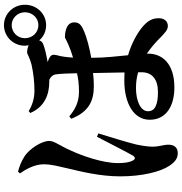

<svg xmlns="http://www.w3.org/2000/svg" viewBox="6 -873 918 970"><g transform="rotate(-90 465.0 -388.0)"><path d="M177 51C206 51 219 31 219 4C219 -22 209 -42 209 -77C209 -96 213 -126 220 -159C232 -208 258 -292 276 -350L259 -357C233 -307 180 -203 163 -174C154 -162 145 -163 138 -178C130 -193 126 -219 126 -250C126 -332 166 -439 189 -488C214 -546 238 -572 238 -598C238 -639 196 -699 162 -722C134 -740 109 -749 83 -756L74 -746C92 -721 120 -674 120 -627C120 -583 108 -547 99 -504C85 -444 59 -344 59 -240C59 -129 82 -37 112 8C136 45 157 51 177 51ZM823 -653C786 -653 757 -683 757 -721C757 -758 786 -788 823 -788C859 -788 888 -758 888 -721C888 -683 859 -653 823 -653ZM823 -614C880 -614 926 -661 926 -721C926 -780 880 -827 823 -827C765 -827 719 -780 719 -721L721 -702C711 -707 698 -710 685 -710C677 -710 662 -698 625 -688C580 -678 535 -673 491 -673C455 -673 419 -683 389 -702L379 -694C411 -621 472 -598 538 -598H547C560 -592 571 -582 574 -567C578 -543 579 -498 580 -458C555 -452 525 -448 488 -448C432 -448 397 -468 362 -497L350 -487C386 -395 444 -373 515 -373C538 -373 558 -374 581 -377L584 -218C571 -218 557 -219 543 -219C429 -219 345 -172 345 -91C345 -4 419 34 508 34C625 34 679 -24 679 -99V-105C707 -86 736 -62 767 -30C784 -15 798 1 819 1C845 1 858 -20 858 -45C858 -79 844 -102 812 -129C780 -155 730 -183 671 -200C666 -253 658 -314 658 -386C707 -395 758 -407 798 -425C829 -438 837 -452 837 -472C837 -517 775 -519 762 -519C758 -519 745 -510 723 -501C705 -493 683 -485 659 -478C661 -508 664 -537 671 -559C675 -578 675 -588 658 -597C653 -601 644 -603 636 -606C669 -612 701 -619 725 -628C736 -632 743 -638 746 -649C764 -627 792 -614 823 -614ZM585 -149V-132C585 -79 550 -49 485 -49C421 -49 388 -64 388 -99C388 -139 445 -160 504 -160C532 -160 559 -157 585 -149Z"/></g></svg>

Font: GenRyuMin2 TW B
Style: Regular
Weight: 700
Version: Version 2.100;PS 2.1;hotconv 16.6.51;makeotf.lib2.5.65220 DE